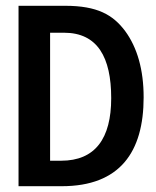

<svg xmlns="http://www.w3.org/2000/svg" viewBox="-20 -643 540 663"><path d="M44 0H193C394 0 476 -118 476 -307C476 -402 454 -479 412 -536C370 -592 316 -623 205 -623H44ZM201 -530C317 -530 364 -445 364 -304C364 -165 309 -88 191 -88H153V-530Z"/></svg>

Font: Inconsolata
Style: Bold
Weight: 700
Monospace: yes
Designer: Raph Levien, Kirill Tkachev(cyreal.org)
Foundry: Raph Levien, Kirill Tkachev(cyreal.org)
Version: Version 1.014